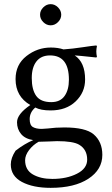

<svg xmlns="http://www.w3.org/2000/svg" viewBox="-20 -668 539 925"><path d="M188.5 -561.5Q173 -577 173 -597Q173 -617 188.5 -632.5Q204 -648 224 -648Q244 -648 259.5 -632.5Q275 -617 275 -597Q275 -577 259.5 -561.5Q244 -546 224 -546Q204 -546 188.5 -561.5ZM101 104Q101 151 138.5 172.5Q176 194 232 194Q301 194 350.5 169Q400 144 400 101Q400 52 361 29Q332 12 255 12Q250 12 216.5 13.5Q183 15 166 15Q139 30 120 55Q101 80 101 104ZM390 -285Q390 -223 344.5 -179.5Q299 -136 224 -136Q176 -136 150 -150Q123 -127 123 -94Q123 -65 138.5 -56Q154 -47 181 -47Q182 -47 210 -49Q248 -54 290 -54Q392 -54 431 -21Q473 15 473 78Q473 149 406 193Q339 237 224 237Q139 237 85.5 208.5Q32 180 32 124Q32 93 55 58Q99 24 140 7Q101 1 81.5 -22.5Q62 -46 62 -79Q62 -118 126 -162Q55 -203 55 -287Q55 -357 107.5 -398Q160 -439 225 -439Q259 -439 286 -430Q329 -433 378.5 -440.5Q428 -448 444 -449L447 -446Q444 -432 444 -420Q444 -408 447 -394L444 -391Q351 -401 340 -401Q390 -368 390 -285ZM312 -284Q312 -401 221 -401Q178 -401 155.5 -372Q133 -343 133 -292Q133 -236 154.5 -206Q176 -176 227 -176Q270 -176 291 -205.5Q312 -235 312 -284Z"/></svg>

Font: Libertinus Sans
Style: Regular
Weight: 400
Designer: Philipp H. Poll
Foundry: Khaled Hosny
Version: Version 6.1